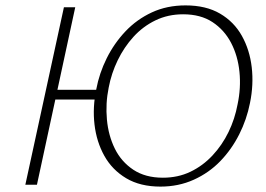

<svg xmlns="http://www.w3.org/2000/svg" viewBox="-20 -685 985 712"><path d="M575 7Q500 7 448 -24Q396 -55 367 -107Q338 -159 330.5 -223Q323 -287 337 -354Q348 -413 375.5 -468.5Q403 -524 445 -568.5Q487 -613 543 -639Q599 -665 668 -665Q744 -665 796 -634.5Q848 -604 877 -552Q906 -500 913.5 -435.5Q921 -371 907 -303Q895 -242 867 -186.5Q839 -131 797 -87.5Q755 -44 698.5 -18.5Q642 7 575 7ZM74 0 217 -658H259L117 0ZM158 -316 166 -352H359L351 -316ZM584 -26Q640 -26 686 -48Q732 -70 768 -108.5Q804 -147 827.5 -195.5Q851 -244 861 -298Q874 -359 868 -418.5Q862 -478 837 -526Q812 -574 768 -603Q724 -632 659 -632Q603 -632 556.5 -609.5Q510 -587 475 -548.5Q440 -510 416.5 -461.5Q393 -413 383 -360Q371 -301 376.5 -241.5Q382 -182 406 -133.5Q430 -85 474.5 -55.5Q519 -26 584 -26Z"/></svg>

Font: Ysabeau Office ExtraLight
Style: Italic
Weight: 250
Italic angle: -12°
Designer: Christian Thalmann (Catharsis Fonts)
Version: Version 2.001;gftools[0.9.30]; featfreeze: tnum,lnum,ss02